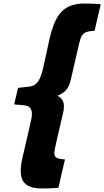

<svg xmlns="http://www.w3.org/2000/svg" viewBox="-20 -895 589 1084"><path d="M170 165Q133 157 115 134.5Q97 112 97 69Q97 40 106 -1L142 -156Q146 -176 159 -233Q160 -240 160 -251Q160 -273 151.5 -284Q143 -295 130 -298Q117 -301 92 -303Q87 -303 79 -303.5Q71 -304 60 -306L82 -399Q94 -401 118 -403Q149 -405 166 -411Q183 -417 197.5 -439Q212 -461 223 -509L240 -585Q252 -644 261 -682Q270 -720 283 -754Q307 -819 349 -847Q391 -875 455 -875Q493 -875 518 -873.5Q543 -872 549 -871L531 -796L514 -721Q483 -720 466.5 -713.5Q450 -707 441.5 -692Q433 -677 426 -646L380 -446Q372 -411 356 -390Q340 -369 304 -354Q341 -337 341 -294Q341 -278 336 -256L319 -184L294 -75Q287 -42 287 -31Q287 -11 300 -4Q313 3 347 5L328 85L310 165Q304 166 278 167.5Q252 169 214 169Q196 169 170 165Z"/></svg>

Font: Arvo
Style: Bold Italic
Weight: 700
Italic angle: -13°
Designer: Anton Koovit (Cyrillic Expansion: Cyreal)
Foundry: Anton Koovit, Yassin Baggar
Version: Version 3.000